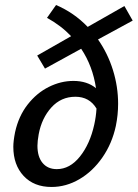

<svg xmlns="http://www.w3.org/2000/svg" viewBox="-20 -738 548 764"><path d="M370 -581Q409 -525 429.5 -459Q450 -393 450 -325Q450 -281 441 -237Q426 -167 387.5 -111.5Q349 -56 296 -25Q243 6 185 6Q115 6 74 -38Q33 -82 33 -154Q33 -177 40 -212Q54 -276 90 -322Q126 -368 174 -392Q222 -416 272 -416Q327 -416 362 -387Q349 -475 303 -544L159 -465L128 -517L263 -594Q222 -637 167 -667L203 -718Q274 -688 329 -631L475 -714L508 -656ZM355 -242Q362 -273 364 -306Q336 -353 280 -353Q223 -353 184.5 -310.5Q146 -268 134 -204Q129 -176 129 -158Q129 -114 149.5 -89.5Q170 -65 206 -65Q258 -65 298 -115Q338 -165 355 -242Z"/></svg>

Font: Ysabeau Infant Semibold
Style: Italic
Weight: 600
Italic angle: -12°
Designer: Christian Thalmann (Catharsis Fonts)
Version: Version 0.003